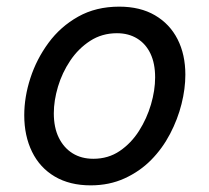

<svg xmlns="http://www.w3.org/2000/svg" viewBox="-20 -539 628 578"><path d="M253 19Q190 19 145 -7.5Q100 -34 76.5 -82Q53 -130 53 -192Q53 -247 71.5 -304Q90 -361 126 -410Q162 -459 215.5 -489Q269 -519 339 -519Q402 -519 446.5 -493Q491 -467 514.5 -421Q538 -375 538 -314Q538 -272 526.5 -226Q515 -180 492 -136Q469 -92 435 -57.5Q401 -23 355 -2Q309 19 253 19ZM261 -61Q306 -61 340.5 -84.5Q375 -108 398.5 -145Q422 -182 434.5 -224.5Q447 -267 447 -306Q447 -348 433 -377.5Q419 -407 393 -423Q367 -439 332 -439Q287 -439 251.5 -416Q216 -393 191.5 -356.5Q167 -320 154.5 -278Q142 -236 142 -198Q142 -155 157 -124.5Q172 -94 198.5 -77.5Q225 -61 261 -61Z"/></svg>

Font: Playwrite IS
Style: Regular
Weight: 400
Designer: Veronika Burian, José Scaglione
Foundry: TypeTogether
Version: Version 1.002